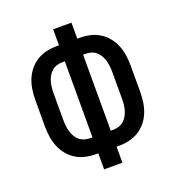

<svg xmlns="http://www.w3.org/2000/svg" viewBox="-133 -841 866 947"><g transform="rotate(-20 300.0 -367.5)"><path d="M252 0V-84H240Q212 -84 185.5 -90Q159 -96 136 -110Q113 -124 95.5 -145.5Q78 -167 68 -192Q58 -217 54 -244Q50 -271 50 -298V-437Q50 -464 54 -491Q58 -518 68 -543Q78 -568 95.5 -589.5Q113 -611 136 -625Q159 -639 185.5 -645Q212 -651 240 -651H252V-735H348V-651H360Q388 -651 414.5 -645Q441 -639 464 -625Q487 -611 504.5 -589.5Q522 -568 532 -543Q542 -518 546 -491Q550 -464 550 -437V-298Q550 -271 546 -244Q542 -217 532 -192Q522 -167 504.5 -145.5Q487 -124 464 -110Q441 -96 414.5 -90Q388 -84 360 -84H348V0ZM240 -168H252V-567H240Q224 -567 209.5 -562.5Q195 -558 183.5 -548Q172 -538 164.5 -524.5Q157 -511 153 -496.5Q149 -482 147.5 -467Q146 -452 146 -437V-298Q146 -283 147.5 -268Q149 -253 153 -238.5Q157 -224 164.5 -210.5Q172 -197 183.5 -187Q195 -177 209.5 -172.5Q224 -168 240 -168ZM348 -168H360Q376 -168 390.5 -172.5Q405 -177 416.5 -187Q428 -197 435.5 -210.5Q443 -224 447 -238.5Q451 -253 452.5 -268Q454 -283 454 -298V-437Q454 -452 452.5 -467Q451 -482 447 -496.5Q443 -511 435.5 -524.5Q428 -538 416.5 -548Q405 -558 390.5 -562.5Q376 -567 360 -567H348Z"/></g></svg>

Font: Iosevka Fixed Curly Md Ex
Style: Regular
Weight: 500
Width: 7
Monospace: yes
Designer: Belleve Invis
Foundry: Belleve Invis
Version: Version 30.1.2